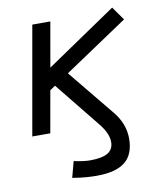

<svg xmlns="http://www.w3.org/2000/svg" viewBox="-85 -599 756 902"><g transform="rotate(-10 293.0 -148.0)"><path d="M303.7 234.4Q280.3 234.4 253.7 232.4Q227.1 230.5 188 224.1L208.5 147.5Q254.9 157.7 285.2 157.7Q343.3 157.7 370.4 141.1Q397.5 124.5 397.5 88.9Q397.5 68.8 387 45.4Q376.5 22 353 -6.3L183.6 -216.3L158.2 -199.2L123 0H37.1L128.4 -517.6H214.4L176.8 -303.7L511.7 -531.2L557.1 -466.8L253.4 -263.2L432.1 -44.9Q459 -12.2 471.2 20.5Q483.4 53.2 483.4 87.9Q483.4 163.1 439.7 198.7Q396 234.4 303.7 234.4Z"/></g></svg>

Font: CaskaydiaCove NFP SemiLight
Style: Italic
Weight: 350
Italic angle: -10°
Designer: Aaron Bell
Foundry: Saja Typeworks
Version: Version 2111.001; VTT 6.35;Nerd Fonts 3.1.1